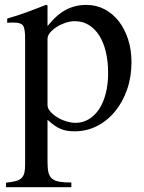

<svg xmlns="http://www.w3.org/2000/svg" viewBox="-20 -533 598 795"><path d="M9.8 -456.1Q33.2 -462.9 52.7 -469.2Q72.3 -475.6 90.8 -482.4Q109.4 -489.3 128.4 -496.6Q147.5 -503.9 169.9 -512.7L176.8 -510.7V-424.8Q213.9 -471.7 252.4 -492.2Q291 -512.7 337.9 -512.7Q377.9 -512.7 412.1 -495.1Q446.3 -477.5 471.2 -445.8Q496.1 -414.1 510.3 -370.6Q524.4 -327.1 524.4 -275.4Q524.4 -214.8 506.3 -162.6Q488.3 -110.4 456.5 -71.8Q424.8 -33.2 381.8 -11.2Q338.9 10.7 289.1 10.7Q271.5 10.7 257.3 8.3Q243.2 5.9 230.5 0.5Q217.8 -4.9 204.6 -14.2Q191.4 -23.4 176.8 -37.1V138.7Q176.8 165 180.7 181.2Q184.6 197.3 195.3 206.5Q206.1 215.8 225.1 219.2Q244.1 222.7 275.4 222.7V242.2H4.9V223.6Q29.3 220.7 44.9 216.8Q60.5 212.9 69.3 204.1Q78.1 195.3 81.1 181.6Q84 168 84 146.5V-375Q84 -415 75.2 -427.2Q66.4 -439.5 38.1 -439.5Q30.3 -439.5 23.9 -439.5Q17.6 -439.5 9.8 -438.5ZM176.8 -97.7Q176.8 -85 187.5 -72.3Q198.2 -59.6 214.8 -48.8Q231.4 -38.1 252.4 -31.2Q273.4 -24.4 293 -24.4Q323.2 -24.4 348.1 -39.6Q373 -54.7 390.6 -81.5Q408.2 -108.4 418 -146.5Q427.7 -184.6 427.7 -230.5Q427.7 -279.3 418 -319.3Q408.2 -359.4 390.1 -387.2Q372.1 -415 346.7 -430.2Q321.3 -445.3 290 -445.3Q270.5 -445.3 250.5 -438.5Q230.5 -431.6 213.9 -420.9Q197.3 -410.2 187 -397.5Q176.8 -384.8 176.8 -372.1Z"/></svg>

Font: Jomolhari
Style: Regular
Weight: 400
Designer: Christopher J. Fynn
Foundry: Christopher  J.  Fynn (Karma Drubgy¸ Tenzin).
Version: Version 1.000